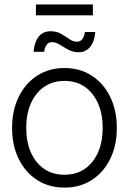

<svg xmlns="http://www.w3.org/2000/svg" viewBox="-20 -831 578 861"><path d="M269 10.3Q199.2 10.3 146.2 -23.9Q93.3 -58.1 63.7 -118.7Q34.2 -179.2 34.2 -257.3Q34.2 -335.4 63.7 -396.2Q93.3 -457 146.2 -491.5Q199.2 -525.9 269 -525.9Q338.9 -525.9 391.8 -491.5Q444.8 -457 474.4 -396.2Q503.9 -335.4 503.9 -257.3Q503.9 -179.2 474.4 -118.7Q444.8 -58.1 391.8 -23.9Q338.9 10.3 269 10.3ZM269 -47.4Q347.7 -47.4 394 -105.2Q440.4 -163.1 440.4 -257.3Q440.4 -351.6 394 -409.9Q347.7 -468.3 269 -468.3Q190.9 -468.3 144.3 -410.2Q97.7 -352.1 97.7 -257.3Q97.7 -163.1 144 -105.2Q190.4 -47.4 269 -47.4ZM332.5 -596.7Q307.6 -596.7 286.6 -608.2Q265.6 -619.6 247.6 -630.9Q229.5 -642.1 213.9 -642.1Q197.3 -642.1 188.5 -629.2Q179.7 -616.2 178.2 -598.6H130.9Q132.8 -638.7 152.1 -664.8Q171.4 -690.9 207 -690.9Q233.9 -690.9 253.9 -679.2Q273.9 -667.5 290.8 -655.8Q307.6 -644 325.2 -644Q354 -644 360.8 -687.5H407.2Q404.3 -646 384.8 -621.3Q365.2 -596.7 332.5 -596.7ZM396.5 -811V-762.2H141.1V-811Z"/></svg>

Font: Inter Display Light
Style: Regular
Weight: 300
Designer: Rasmus Andersson
Foundry: rsms
Version: Version 4.000;git-a52131595